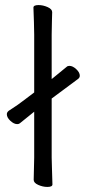

<svg xmlns="http://www.w3.org/2000/svg" viewBox="-20 -727 344 758"><path d="M58 -240Q54 -237 48 -237Q35 -237 21 -250Q7 -263 7 -276Q7 -284 15 -290Q53 -314 82 -337L115 -362V-590L114 -639L112 -697Q112 -707 132 -707Q150 -707 168 -699Q186 -691 186 -679Q186 -658 185 -643L184 -590V-415L188 -418Q202 -429 243 -463Q247 -467 254 -467Q267 -467 281 -454Q295 -441 295 -428Q295 -421 289 -416L184 -338V-105L185 -67L187 1Q187 11 167 11Q149 11 131 3Q113 -5 113 -17L115 -105V-286Q109 -281 58 -240Z"/></svg>

Font: Fusion Kai T
Style: Regular
Weight: 400
Designer: Fontworks Inc.
Version: Version 24.134;May 13, 2024